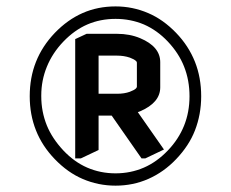

<svg xmlns="http://www.w3.org/2000/svg" viewBox="-20 -670 724 602"><path d="M289.1 -495.6V-376H346.7Q370.1 -376 387.2 -382.3Q401.4 -387.7 406.2 -392.6Q408.7 -395 409.2 -397.9V-473.6Q409.2 -476.6 406.2 -479Q400.4 -484.4 387.2 -489.3Q368.7 -495.6 346.7 -495.6ZM215.8 -173.3V-547.4L251.5 -564H346.7Q386.7 -564 419.4 -550.3Q482.4 -523.9 482.4 -475.1V-396Q482.4 -348.1 418.9 -320.8Q415.5 -319.3 412.1 -318.4L494.1 -201.2L435.5 -173.3H423.8L330.1 -307.6H289.1V-199.7L233.4 -173.3ZM342.3 -610.8Q294.4 -610.8 253.9 -593.3Q213.4 -575.7 178.7 -539.6Q144.5 -503.9 127 -460.9Q109.4 -418 109.4 -370.6V-368.2Q109.4 -319.8 127 -276.4Q143.6 -235.8 178.7 -198.2Q212.9 -162.1 253.4 -144.5Q294.9 -126.5 342.3 -126.5Q389.6 -126.5 431.2 -144.5Q471.7 -162.1 506.3 -198.2Q540 -233.4 557.1 -275.9Q574.2 -318.4 574.2 -368.2Q574.2 -418.5 557.1 -461.4Q540.5 -503.4 506.3 -539.6Q472.7 -575.2 431.2 -593.3Q389.6 -610.8 342.3 -610.8ZM342.3 -649.9Q396 -649.9 444.8 -628.9Q491.7 -608.9 532.2 -566.9Q571.3 -526.4 591.3 -476.1Q610.8 -426.8 610.8 -368.2Q610.8 -311.5 591.3 -261.2Q572.8 -213.4 532.2 -170.9Q493.7 -130.4 444.8 -108.9Q397 -87.9 342.3 -87.9Q288.1 -87.9 239.3 -108.9Q192.4 -128.9 151.9 -170.9Q112.3 -211.9 92.8 -261.2Q73.2 -310.5 73.2 -368.2Q73.2 -426.8 92.8 -476.1Q112.3 -525.4 151.9 -566.9Q191.9 -608.4 239.3 -629.2Q286.6 -649.9 342.3 -649.9Z"/></svg>

Font: Nova Flat
Style: Book
Weight: 400
Version: Version 2.000